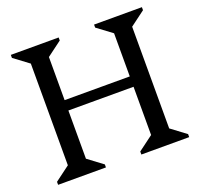

<svg xmlns="http://www.w3.org/2000/svg" viewBox="-121 -824 998 958"><g transform="rotate(-20 378.0 -345.0)"><path d="M472 0V-16L551 -75V-615L472 -674V-690H726V-674L647 -615V-75L726 -16V0ZM30 0V-16L109 -75V-615L30 -674V-690H284V-674L205 -615V-75L284 -16V0ZM174 -331V-386H582V-331Z"/></g></svg>

Font: Platypi Light Light
Style: Regular
Weight: 300
Version: Version 1.200